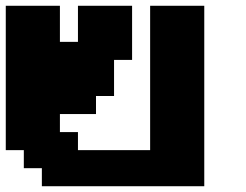

<svg xmlns="http://www.w3.org/2000/svg" viewBox="-20 -645 852 665"><path d="M125 0H687.5V-625H500V-125H250V-187.5H187.5V-250H312.5V-312.5H375V-437.5H437.5V-625H250V-500H187.5V-625H0V-125H62.5V-62.5H125Z"/></svg>

Font: Faithful 32x
Style: Semibold
Weight: 400
Foundry: Faithful Resource Pack
Version: Version 1.0; January 27, 2023